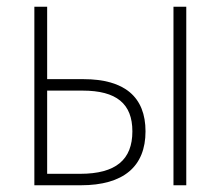

<svg xmlns="http://www.w3.org/2000/svg" viewBox="-20 -550 655 570"><path d="M82 0H220C347 0 412 -56 412 -160C412 -262 350 -315 228 -315H120V-530H82ZM495 0H533V-530H495ZM120 -34V-281H225C326 -281 373 -242 373 -160C373 -76 324 -34 218 -34Z"/></svg>

Font: Noto Sans SemiCondensed ExtraLight
Style: Regular
Weight: 200
Width: 4
Designer: Monotype Design Team
Foundry: Monotype Imaging Inc.
Version: Version 2.013